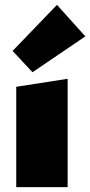

<svg xmlns="http://www.w3.org/2000/svg" viewBox="-20 -772 372 792"><path d="M47 -414 259 -447V0H47ZM32 -562 215 -752 332 -622 114 -474Z"/></svg>

Font: Ysabeau Black
Style: Regular
Weight: 900
Designer: Christian Thalmann (Catharsis Fonts)
Version: Version 0.003